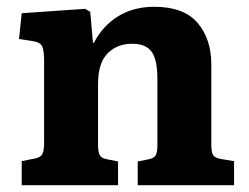

<svg xmlns="http://www.w3.org/2000/svg" viewBox="-20 -546 735 566"><path d="M44 0V-71L84 -79Q99 -82 104.5 -91Q110 -100 110 -127V-366Q110 -398 104 -410Q98 -422 75 -425L36 -431L44 -507L231 -520L246 -511L254 -420H257Q282 -469 327.5 -497.5Q373 -526 435 -526Q522 -526 562.5 -478.5Q603 -431 603 -355V-118Q603 -97 608.5 -88.5Q614 -80 633 -77L670 -71V0H386V-70L416 -76Q433 -79 438.5 -87.5Q444 -96 444 -118V-313Q444 -370 427 -393.5Q410 -417 370 -417Q325 -417 297 -388.5Q269 -360 269 -298V-121Q269 -99 273.5 -89.5Q278 -80 293 -77L328 -70V0Z"/></svg>

Font: Literata 12pt
Style: Bold
Weight: 700
Designer: Latin by Veronika Burian and Jose Scaglione. Greek by Irene Vlachou. Cyrillic by Vera Evstafieva.
Foundry: TypeTogether
Version: Version 3.002